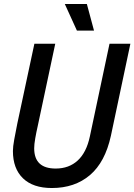

<svg xmlns="http://www.w3.org/2000/svg" viewBox="-20 -930 676 966"><path d="M241 16Q146 16 95.5 -33Q45 -82 45 -170Q45 -192 51.5 -227.5Q58 -263 67 -308L153 -710H258L169 -292Q163 -266 157.5 -235Q152 -204 152 -184Q152 -82 260 -82Q327 -82 371 -122.5Q415 -163 432 -243L531 -710H636L538 -247Q509 -114 432.5 -49Q356 16 241 16ZM367 -776 306 -910H417L453 -776Z"/></svg>

Font: Geist Mono Medium
Style: Italic
Weight: 500
Italic angle: -12°
Monospace: yes
Designer: Basement.studio, Andrés Briganti, Mateo Zaragoza
Foundry: Basement.studio, Vercel, Andrés Briganti, Guido Ferreyra, Mateo Zaragoza
Version: Version 1.500; ttfautohint (v1.8.4.7-5d5b)